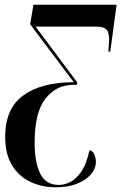

<svg xmlns="http://www.w3.org/2000/svg" viewBox="-20 -556 515 815"><path d="M217 239Q158 239 109 216Q60 193 31 145.5Q2 98 2 25Q2 -96 79.5 -151.5Q157 -207 293 -207L108 -453L122 -536H475L448 -337H440Q441 -352 442 -365Q443 -378 443 -390Q443 -420 431 -431.5Q419 -443 388 -443H131L308 -206L306 -196H292Q219 -196 173 -137.5Q127 -79 127 50Q127 132 150.5 180.5Q174 229 230 229Q251 229 275.5 218Q300 207 323 175.5Q346 144 360 82Q371 82 379 97Q387 112 387 131Q387 159 366.5 183.5Q346 208 308 223.5Q270 239 217 239Z"/></svg>

Font: Noto Serif Display ExtraCondensed
Style: Bold Italic
Weight: 700
Width: 2
Italic angle: -12°
Designer: Monotype Design Team
Foundry: Monotype Imaging Inc.
Version: Version 2.009